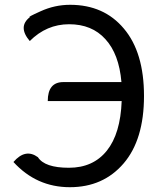

<svg xmlns="http://www.w3.org/2000/svg" viewBox="-20 -767 678 800"><path d="M36 -92Q86 -150 138 -112Q166 -68 267 -68Q368 -68 425 -139Q482 -210 487 -346H179Q179 -425 244 -425H486Q476 -542 419 -604Q363 -666 268 -666Q174 -666 104 -596Q53 -656 105 -696Q91 -694 149 -720Q208 -747 272 -747Q413 -747 496 -648Q580 -549 580 -367Q580 -185 495 -86Q410 13 271 13Q132 13 36 -92Z"/></svg>

Font: Swei Toothpaste CJK TC
Style: Regular
Weight: 400
Version: Version 1.0